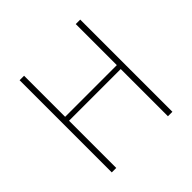

<svg xmlns="http://www.w3.org/2000/svg" viewBox="-169 -816 972 972"><g transform="rotate(-45 317.0 -330.0)"><path d="M100 0H132V-338H502V0H534V-660H502V-366H132V-660H100V0Z"/></g></svg>

Font: Assistant ExtraLight
Style: Regular
Weight: 275
Designer: Hebrew By Ben Nathan, Latin by Paul Hunt
Version: Version 2.001;PS 002.001;hotconv 1.0.88;makeotf.lib2.5.64775